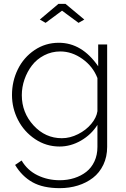

<svg xmlns="http://www.w3.org/2000/svg" viewBox="-20 -750 652 993"><path d="M186 -648.9 282.2 -730H318.8L416 -648.9L386.2 -631.8L300.8 -694.8L215.8 -631.8ZM42 -258.8Q42 -330.1 72.3 -391.6Q102.5 -453.1 158.7 -491Q214.8 -528.8 284.2 -528.8Q403.8 -528.8 487.8 -407.2V-520H534.2V9.8Q534.2 61 514.4 102.3Q494.6 143.6 460.7 169.7Q426.8 195.8 382.8 209.5Q338.9 223.1 289.1 223.1Q202.6 223.1 147.9 192.4Q93.3 161.6 58.1 103L91.8 80.1Q121.6 130.9 174.1 156.5Q226.6 182.1 289.1 182.1Q329.1 182.1 364.3 170.9Q399.4 159.7 426.3 138.7Q453.1 117.7 468.5 84.5Q483.9 51.3 483.9 9.8V-104Q452.1 -53.7 398.9 -22.9Q345.7 7.8 288.1 7.8Q218.8 7.8 161.6 -30.5Q104.5 -68.8 73.2 -129.6Q42 -190.4 42 -258.8ZM483.9 -174.8V-346.2Q460.9 -406.2 406.5 -445.1Q352.1 -483.9 292 -483.9Q247.1 -483.9 208.5 -463.9Q169.9 -443.8 145.3 -411.6Q120.6 -379.4 106.7 -339.4Q92.8 -299.3 92.8 -257.8Q92.8 -167.5 153.6 -101.3Q214.4 -35.2 299.8 -35.2Q342.3 -35.2 383.8 -56.2Q425.3 -77.1 452.1 -109.4Q479 -141.6 483.9 -174.8Z"/></svg>

Font: Rawline Light
Style: Regular
Weight: 300
Designer: Matt McInerney, Pablo Impallari, Rodrigo Fuenzalida
Foundry: Matt McInerney, Pablo Impallari, Rodrigo Fuenzalida
Version: Version 4.020;PS 004.020;hotconv 1.0.88;makeotf.lib2.5.64775